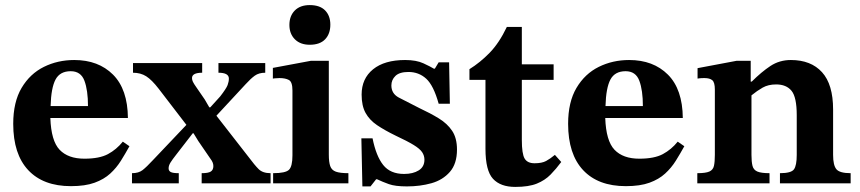

<svg xmlns="http://www.w3.org/2000/svg" viewBox="-20 -721 3383 755"><path d="M259 11Q150 11 91 -52Q32 -115 32 -234Q32 -320 65 -375.5Q98 -431 152.5 -458Q207 -485 272 -485Q367 -485 424.5 -427.5Q482 -370 483 -257H178Q181 -167 214.5 -132Q248 -97 312 -97Q371 -97 404.5 -115Q438 -133 463 -164L489 -146Q473 -117 455.5 -89Q438 -61 413.5 -38.5Q389 -16 352 -2.5Q315 11 259 11ZM179 -304H326Q326 -366 312 -403.5Q298 -441 258 -441Q216 -441 198.5 -408.5Q181 -376 179 -304Z M1044 0H773V-40Q799 -40 809 -46.5Q819 -53 819 -68Q819 -82 808 -96L760 -166L741 -197H738L673 -113Q658 -94 650.5 -82Q643 -70 643 -59Q643 -49 651.5 -44.5Q660 -40 683 -40V0H499V-40Q525 -40 540.5 -52Q556 -64 582 -92L713 -230L604 -372Q577 -407 555 -421Q533 -435 503 -435V-473H775V-435Q735 -435 735 -414Q735 -407 738.5 -399.5Q742 -392 753 -376.5Q764 -361 785 -330L803 -299H807L846 -342Q870 -373 875 -386.5Q880 -400 880 -412Q880 -435 839 -435V-473H1023V-435Q998 -435 982 -423.5Q966 -412 946 -390L831 -266L958 -103Q981 -72 997 -56Q1013 -40 1044 -40Z M1350 0H1054V-40Q1103 -40 1116.5 -53.5Q1130 -67 1130 -110V-365Q1130 -399 1116 -406.5Q1102 -414 1079 -414Q1069 -414 1061 -413Q1053 -412 1053 -412V-454L1203 -482H1273V-113Q1273 -84 1278.5 -68Q1284 -52 1300.5 -46Q1317 -40 1350 -40ZM1198 -545Q1161 -545 1139.5 -566.5Q1118 -588 1118 -623Q1118 -658 1139 -679.5Q1160 -701 1198 -701Q1238 -701 1258.5 -680Q1279 -659 1279 -624Q1279 -588 1258.5 -566.5Q1238 -545 1198 -545Z M1405 12 1401 -177H1445Q1459 -107 1487 -72Q1515 -37 1569 -37Q1604 -37 1626.5 -51Q1649 -65 1649 -93Q1649 -109 1640 -122.5Q1631 -136 1606.5 -151Q1582 -166 1535 -188Q1492 -209 1462.5 -229Q1433 -249 1417.5 -277Q1402 -305 1402 -349Q1402 -412 1447 -448.5Q1492 -485 1573 -485Q1617 -485 1645 -472Q1673 -459 1686 -451H1690L1705 -476H1746L1749 -313H1705Q1685 -385 1656 -411.5Q1627 -438 1586 -438Q1551 -438 1535 -422.5Q1519 -407 1519 -385Q1519 -353 1548 -337.5Q1577 -322 1629 -296Q1672 -276 1705.5 -255.5Q1739 -235 1758 -206.5Q1777 -178 1777 -133Q1777 -77 1749 -45Q1721 -13 1676.5 -0.5Q1632 12 1580 12Q1534 12 1509 3Q1484 -6 1463 -16H1459L1437 12Z M2162 -112 2187 -84Q2167 -57 2145 -34.5Q2123 -12 2091 1Q2059 14 2006 14Q1948 14 1918.5 -18Q1889 -50 1889 -136V-407H1826V-449Q1868 -475 1905.5 -513.5Q1943 -552 1973 -615H2032V-468H2157V-407H2032V-171Q2032 -116 2043 -97.5Q2054 -79 2082 -79Q2111 -79 2127.5 -88Q2144 -97 2162 -112Z M2441 11Q2332 11 2273 -52Q2214 -115 2214 -234Q2214 -320 2247 -375.5Q2280 -431 2334.5 -458Q2389 -485 2454 -485Q2549 -485 2606.5 -427.5Q2664 -370 2665 -257H2360Q2363 -167 2396.5 -132Q2430 -97 2494 -97Q2553 -97 2586.5 -115Q2620 -133 2645 -164L2671 -146Q2655 -117 2637.5 -89Q2620 -61 2595.5 -38.5Q2571 -16 2534 -2.5Q2497 11 2441 11ZM2361 -304H2508Q2508 -366 2494 -403.5Q2480 -441 2440 -441Q2398 -441 2380.5 -408.5Q2363 -376 2361 -304Z M3325 0H3047V-40Q3091 -40 3102 -55Q3113 -70 3113 -112V-268Q3113 -339 3092.5 -364Q3072 -389 3032 -389Q3001 -389 2979 -376.5Q2957 -364 2935 -346V-112Q2935 -85 2939 -69Q2943 -53 2958 -46.5Q2973 -40 3006 -40V0H2722V-40Q2755 -40 2769.5 -46.5Q2784 -53 2787.5 -69Q2791 -85 2791 -112V-369Q2791 -397 2781 -405.5Q2771 -414 2750 -414Q2737 -414 2730 -413Q2723 -412 2723 -412V-453L2877 -482H2932V-400H2936Q2974 -438 3009.5 -461.5Q3045 -485 3090 -485Q3169 -485 3212.5 -437Q3256 -389 3256 -290V-112Q3256 -71 3269 -55.5Q3282 -40 3325 -40Z"/></svg>

Font: STIX Two Text
Style: Bold
Weight: 700
Designer: Ross Mills, John Hudson & Paul Hanslow, Tiro Typeworks Ltd; with prior portions MicroPress Inc., and Coen Hoffman.
Foundry: Tiro Typeworks Ltd
Version: Version 2.13 b171